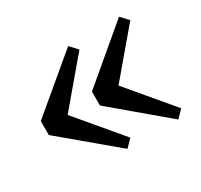

<svg xmlns="http://www.w3.org/2000/svg" viewBox="-92 -542 651 621"><g transform="rotate(-30 233.5 -232.0)"><path d="M223 -40 25 -206V-258L223 -424L249 -396L90 -208V-256L249 -67ZM413 -40 216 -206V-258L413 -424L439 -396L280 -208V-256L439 -67Z"/></g></svg>

Font: Lisu Bosa SemiBold
Style: Regular
Weight: 600
Designer: David Morse, Annie Olsen, Victor Gaultney, Frank Grießhammer (Latin)
Foundry: SIL International
Version: Version 2.000